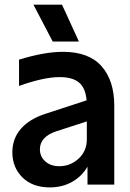

<svg xmlns="http://www.w3.org/2000/svg" viewBox="-20 -795 561 827"><path d="M207 -616.2 124 -774.9H247.1L319.8 -616.2ZM33.2 -139.2Q33.2 -197.8 69.8 -240Q106.4 -282.2 173.8 -304.2L353 -362.8Q348.6 -415.5 320.8 -439.2Q293 -462.9 236.8 -462.9Q168.5 -462.9 62 -424.8V-538.1Q171.4 -571.8 251 -571.8Q362.8 -571.8 417.5 -509.8Q472.2 -447.8 472.2 -339.8V0H356.9V-77.1Q332.5 -35.2 290.3 -11.5Q248 12.2 194.8 12.2Q120.1 12.2 76.7 -30.8Q33.2 -73.7 33.2 -139.2ZM151.9 -151.9Q151.9 -120.6 175 -99.9Q198.2 -79.1 235.8 -79.1Q283.2 -79.1 318.6 -111.8Q354 -144.5 354 -194.8V-272L224.1 -230Q151.9 -206.5 151.9 -151.9Z"/></svg>

Font: TASA Explorer SemiBold
Style: Regular
Weight: 600
Designer: Weizhong Zhang
Foundry: Local Remote
Version: Version 1.000;Glyphs 3.1.2 (3151)